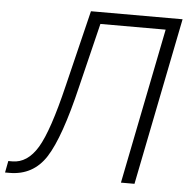

<svg xmlns="http://www.w3.org/2000/svg" viewBox="-71 -761 795 812"><g transform="rotate(5 326.0 -355.5)"><path d="M529.5 0H472L604 -661H327L260.5 -389Q208.5 -170 154 -85Q99.5 0 -1.5 0H-20L-10.5 -49.5H6.5Q70.5 -49.5 113.8 -121.2Q157 -193 204 -389L282.5 -711H671.5Z"/></g></svg>

Font: Roberto Sans Light
Style: Italic
Weight: 300
Italic angle: -11°
Designer: Google
Version: Version 1.00;June 11, 2020;FontCreator 12.0.0.2522 64-bit; t